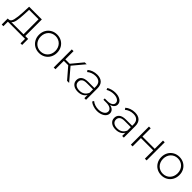

<svg xmlns="http://www.w3.org/2000/svg" viewBox="442 -2156 3915 3915"><g transform="rotate(45 2399.0 -199.0)"><path d="M58 130V0H552V130H599V-44H515V-522H148L141 -350C136 -254 127 -180 114 -127C101 -74 76 -46 41 -44H10V130ZM167 -149C177 -202 184 -268 187 -347L193 -477H465V-44H113C139 -61 157 -96 167 -149Z M694 -261C694 -210 705 -165 728 -125C773 -44 856 4 955 4C1004 4 1049 -7 1089 -30C1168 -75 1216 -160 1216 -261C1216 -312 1205 -357 1182 -398C1137 -478 1054 -526 955 -526C906 -526 861 -515 822 -492C742 -447 694 -362 694 -261ZM745 -261C745 -390 835 -481 955 -481C1075 -481 1165 -390 1165 -261C1165 -132 1075 -41 955 -41C835 -41 745 -132 745 -261Z M1379 -522V0H1429V-242H1556L1764 0H1824L1596 -269L1808 -522H1753L1556 -285H1429V-522Z M1938 -37C1971 -10 2017 4 2075 4C2164 4 2230 -32 2263 -93V0H2311V-331C2311 -459 2239 -526 2110 -526C2030 -526 1953 -499 1901 -452L1926 -416C1970 -456 2037 -482 2106 -482C2207 -482 2261 -430 2261 -333V-291H2082C1946 -291 1887 -232 1887 -145C1887 -100 1904 -64 1938 -37ZM1972 -224C1995 -243 2032 -252 2083 -252H2261V-154C2230 -78 2169 -37 2082 -37C1990 -37 1937 -79 1937 -147C1937 -180 1949 -205 1972 -224Z M2518 -13C2553 -1 2590 5 2627 5C2750 5 2853 -56 2853 -149C2853 -212 2809 -257 2732 -272C2796 -291 2838 -334 2838 -389C2838 -432 2819 -466 2780 -491C2741 -516 2693 -528 2635 -528C2569 -528 2507 -512 2448 -479L2463 -439C2515 -469 2570 -484 2629 -484C2721 -484 2787 -447 2787 -382C2787 -326 2727 -290 2643 -290H2561V-252H2645C2741 -252 2802 -214 2802 -153C2802 -118 2785 -91 2751 -70C2717 -49 2675 -38 2626 -38C2559 -38 2491 -60 2444 -100L2424 -63C2451 -41 2482 -24 2518 -13Z M3028 -37C3061 -10 3107 4 3165 4C3254 4 3320 -32 3353 -93V0H3401V-331C3401 -459 3329 -526 3200 -526C3120 -526 3043 -499 2991 -452L3016 -416C3060 -456 3127 -482 3196 -482C3297 -482 3351 -430 3351 -333V-291H3172C3036 -291 2977 -232 2977 -145C2977 -100 2994 -64 3028 -37ZM3062 -224C3085 -243 3122 -252 3173 -252H3351V-154C3320 -78 3259 -37 3172 -37C3080 -37 3027 -79 3027 -147C3027 -180 3039 -205 3062 -224Z M3604 -522V0H3654V-240H4008V0H4058V-522H4008V-284H3654V-522Z M4221 -261C4221 -210 4232 -165 4255 -125C4300 -44 4383 4 4482 4C4531 4 4576 -7 4616 -30C4695 -75 4743 -160 4743 -261C4743 -312 4732 -357 4709 -398C4664 -478 4581 -526 4482 -526C4433 -526 4388 -515 4349 -492C4269 -447 4221 -362 4221 -261ZM4272 -261C4272 -390 4362 -481 4482 -481C4602 -481 4692 -390 4692 -261C4692 -132 4602 -41 4482 -41C4362 -41 4272 -132 4272 -261Z"/></g></svg>

Font: Montserrat Light
Style: Regular
Weight: 300
Designer: Julieta Ulanovsky
Foundry: Julieta Ulanovsky
Version: Version 7.200